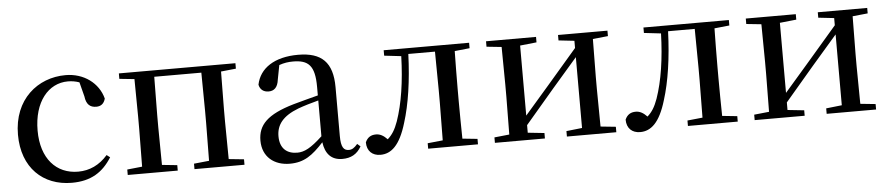

<svg xmlns="http://www.w3.org/2000/svg" viewBox="-37 -753 4550 983"><g transform="rotate(-5 2238.0 -261.0)"><path d="M300 15C399 15 460 -25 506 -98L489 -111C447 -63 396 -39 337 -39C225 -39 148 -122 148 -266C148 -414 224 -504 324 -504C344 -504 363 -501 383 -494L402 -420C407 -378 427 -362 458 -362C482 -362 498 -374 505 -400C484 -481 409 -537 315 -537C172 -537 46 -436 46 -254C46 -84 152 15 300 15Z M588 -494 665 -486 667 -292V-230L665 -36L588 -28V0H845V-28L767 -36L765 -230V-292L767 -489H1009L1011 -292V-230L1009 -36L931 -28V0H1188V-28L1110 -36L1108 -230V-292L1110 -486L1187 -494V-522H588Z M1690 14C1734 14 1766 -3 1788 -42L1772 -56C1755 -36 1743 -29 1727 -29C1701 -29 1687 -46 1687 -104V-355C1687 -483 1631 -537 1510 -537C1389 -537 1312 -486 1295 -402C1300 -377 1318 -363 1344 -363C1371 -363 1391 -378 1396 -420L1410 -493C1435 -502 1458 -505 1481 -505C1560 -505 1593 -475 1593 -365V-321C1551 -310 1505 -298 1466 -287C1328 -247 1280 -196 1280 -116C1280 -32 1340 15 1420 15C1494 15 1537 -17 1595 -80C1603 -21 1633 14 1690 14ZM1593 -111C1533 -55 1499 -38 1463 -38C1409 -38 1374 -68 1374 -130C1374 -189 1407 -232 1488 -263C1518 -274 1555 -285 1593 -295Z M2209 0H2388V-28L2311 -36C2310 -92 2309 -175 2309 -230V-292C2309 -346 2310 -430 2311 -486L2388 -494V-522H1949V-494L2036 -484C2032 -354 2015 -242 1984 -153C1969 -111 1953 -86 1930 -66C1911 -86 1893 -96 1872 -96C1846 -96 1828 -85 1817 -60C1817 -15 1845 10 1886 10C1941 10 1987 -28 2021 -143C2050 -235 2068 -355 2073 -492H2210L2212 -292V-230L2210 -36L2132 -28V0Z M2845 -494 2926 -485V-448L2771 -268L2647 -125V-485L2732 -494V-522H2475V-494L2552 -486L2554 -292V-230L2552 -36L2475 -28V0H2732V-28L2647 -37V-76L2797 -252L2926 -401V-37L2845 -28V0H3099V-28L3021 -36L3019 -230V-292L3021 -486L3099 -494V-522H2845Z M3544 0H3723V-28L3646 -36C3645 -92 3644 -175 3644 -230V-292C3644 -346 3645 -430 3646 -486L3723 -494V-522H3284V-494L3371 -484C3367 -354 3350 -242 3319 -153C3304 -111 3288 -86 3265 -66C3246 -86 3228 -96 3207 -96C3181 -96 3163 -85 3152 -60C3152 -15 3180 10 3221 10C3276 10 3322 -28 3356 -143C3385 -235 3403 -355 3408 -492H3545L3547 -292V-230L3545 -36L3467 -28V0Z M4180 -494 4261 -485V-448L4106 -268L3982 -125V-485L4067 -494V-522H3810V-494L3887 -486L3889 -292V-230L3887 -36L3810 -28V0H4067V-28L3982 -37V-76L4132 -252L4261 -401V-37L4180 -28V0H4434V-28L4356 -36L4354 -230V-292L4356 -486L4434 -494V-522H4180Z"/></g></svg>

Font: Noto Serif KR Medium
Style: Regular
Weight: 500
Designer: Ryoko NISHIZUKA 西塚涼子 (kana & ideographs); Frank Grießhammer (Latin, Greek & Cyrillic); Wenlong ZHANG 张文龙 (bopomofo); San
Foundry: Adobe
Version: Version 2.001;hotconv 1.1.0;makeotfexe 2.6.0